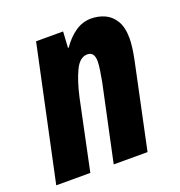

<svg xmlns="http://www.w3.org/2000/svg" viewBox="-117 -650 694 741"><g transform="rotate(-20 230.0 -279.5)"><path d="M-10 0 107 -549H218L214 -483H217Q241 -518 271 -538.5Q301 -559 336 -559Q365 -559 391 -547.5Q417 -536 433.5 -509Q450 -482 450 -436Q450 -404 439 -350L365 0H226L293 -314Q297 -337 300.5 -358.5Q304 -380 304 -395Q304 -434 275 -434Q244 -434 224 -392Q204 -350 190 -286L130 0Z"/></g></svg>

Font: Noto Sans ExtraCondensed ExtraBold
Style: Italic
Weight: 800
Width: 2
Italic angle: -12°
Designer: Monotype Design Team
Foundry: Monotype Imaging Inc.
Version: Version 2.013; ttfautohint (v1.8.4.7-5d5b)